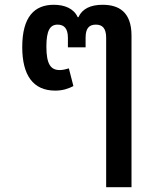

<svg xmlns="http://www.w3.org/2000/svg" viewBox="-20 -579 647 803"><path d="M424 204H530V-430C530 -530 476 -559 409 -559C360 -559 324 -543 308 -507H305C289 -543 251 -559 205 -559C125 -559 73 -510 73 -382C73 -265 118 -200 211 -200C242 -200 266 -208 287 -219L268 -293C255 -289 242 -286 230 -286C193 -286 174 -309 174 -384C174 -451 189 -476 221 -476C248 -476 264 -460 264 -421V-381H338V-421C338 -460 352 -476 381 -476C409 -476 424 -460 424 -421Z"/></svg>

Font: Noto Sans Thai Medium
Style: Regular
Weight: 500
Designer: Monotype Design Team
Foundry: Monotype Imaging Inc.
Version: Version 1.901